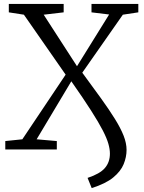

<svg xmlns="http://www.w3.org/2000/svg" viewBox="-20 -763 733 980"><path d="M448 197 427 145Q489.5 124.5 515.2 94.8Q541 65 541 21Q541 -1.5 533.2 -29Q525.5 -56.5 504.8 -97Q484 -137.5 445.2 -198.2Q406.5 -259 344 -348L167 -52L270 -43V0H7V-43L94 -52L315 -382L102 -688L25 -700V-743H305V-700L203 -688L373 -425L537 -689L447 -700V-743H686V-700L607 -688L400 -392Q453.5 -319.5 495.2 -261.5Q537 -203.5 566.2 -156.5Q595.5 -109.5 610.8 -70.8Q626 -32 626 2Q626 38.5 611.2 74.8Q596.5 111 558 142.8Q519.5 174.5 448 197Z"/></svg>

Font: Merriweather Light
Style: Regular
Weight: 300
Designer: Eben Sorkin
Foundry: Eben Sorkin
Version: Version 2.100